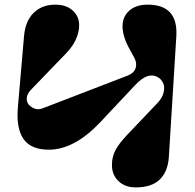

<svg xmlns="http://www.w3.org/2000/svg" viewBox="-20 -795 842 830"><path d="M219.2 -774.9Q260.7 -774.9 287.1 -755.4Q313.5 -735.8 320.1 -705.8Q326.7 -675.8 313.5 -638.2Q300.3 -600.6 268.1 -566.9L112.8 -405.8Q97.7 -390.1 95.9 -372.3Q94.2 -354.5 104.2 -342.8Q114.3 -331.1 130.6 -325.2Q147 -319.3 168 -328.1L530.8 -467.8Q561 -479.5 566.9 -503.2Q572.8 -526.9 557.1 -551.8L535.2 -591.8Q508.3 -644.5 509.8 -685.1Q511.2 -725.6 540.3 -750.2Q569.3 -774.9 618.2 -774.9Q751 -774.9 742.2 -637.2L710 -117.2Q706.1 -54.2 671.1 -19.5Q636.2 15.1 566.9 15.1Q520.5 15.1 492.2 -12Q463.9 -39.1 463.9 -82Q463.9 -117.2 479.2 -146Q494.6 -174.8 527.8 -210L661.1 -350.1Q680.7 -370.6 686.5 -392.6Q692.4 -414.6 687.3 -430.2Q682.1 -445.8 669.9 -456.1Q623.5 -491.7 563 -425.8L411.1 -264.2Q300.3 -147.9 190.9 -147.9Q113.8 -147.9 81.8 -193.8Q49.8 -239.7 57.1 -329.1L84 -640.1Q89.8 -704.6 125.7 -739.7Q161.6 -774.9 219.2 -774.9Z"/></svg>

Font: Pilowlava
Style: Regular
Weight: 400
Designer: Anton Moglia, Jérémy Landes, Maksym Kobuzan (Cyrillic), Velvetyne Type Foundry
Foundry: Anton Moglia, Jérémy Landes, Velvetyne Type Foundry
Version: Version 1.001;hotconv 1.0.109;makeotfexe 2.5.65596